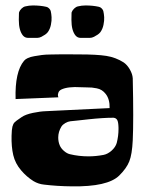

<svg xmlns="http://www.w3.org/2000/svg" viewBox="-20 -678 524 697"><path d="M164.1 -638.2Q166.5 -627.9 167.2 -615.7Q168 -603.5 164.8 -587.9Q161.6 -572.3 153.3 -561Q148.9 -555.7 143.6 -552.2L130.4 -544.4Q122.6 -540.5 115.2 -540.5H82.5H82Q70.8 -540.5 63.5 -548.8Q48.3 -566.9 48.3 -606L48.8 -629.4V-629.9Q48.8 -632.8 49.3 -633.8Q51.8 -640.6 58.3 -647Q64.9 -653.3 71.8 -654.8Q85.4 -658.2 99.6 -658.2Q126 -658.2 147.9 -653.3Q153.3 -652.3 158 -647.7Q162.6 -643.1 164.1 -638.2ZM355 -638.2Q357.4 -627.9 358.2 -615.7Q358.9 -603.5 355.7 -587.9Q352.5 -572.3 344.2 -561Q339.8 -555.7 334.5 -552.2L321.3 -544.4Q313.5 -540.5 306.2 -540.5H305.7H273.4H272.5Q261.7 -540.5 254.4 -548.8Q239.3 -566.9 239.3 -606L239.7 -629.9V-630.4Q239.7 -632.8 240.2 -633.8Q242.7 -640.6 249.3 -647Q255.9 -653.3 262.7 -654.8Q276.4 -658.2 290.5 -658.2Q316.9 -658.2 338.9 -653.3Q344.2 -652.3 348.9 -647.7Q353.5 -643.1 355 -638.2ZM203.1 -218.8Q191.4 -199.7 191.4 -178.7Q191.4 -162.6 197.3 -149.4Q201.7 -139.2 212.4 -129.9Q223.1 -120.6 233.9 -118.2Q266.1 -110.4 301.3 -110.4Q328.1 -110.4 356 -115.7Q371.1 -118.7 385.3 -131.3Q399.4 -144 403.8 -159.2Q410.2 -184.6 410.2 -209V-214.4Q409.7 -235.4 405.5 -242.4Q401.4 -249.5 392.6 -250.5Q378.9 -251 352.5 -249.3Q326.2 -247.6 303.5 -245.1Q280.8 -242.7 258.8 -240.2Q236.8 -237.8 235.4 -237.8Q226.6 -236.8 217.3 -231.4Q208 -226.1 203.1 -218.8ZM57.1 -59.1Q35.2 -84.5 28.1 -115Q21 -145.5 22 -185.5Q22.5 -208 25.1 -218.3Q27.8 -228.5 32.7 -233.6Q37.6 -238.8 53.7 -249.5Q56.6 -252 58.6 -252.9Q72.8 -262.7 99.9 -268.3Q127 -273.9 147 -274.4L167 -275.4L377.9 -285.6Q378.9 -317.4 363.8 -336.9Q357.4 -345.2 349.4 -350.3Q341.3 -355.5 331.1 -357.4Q320.8 -359.4 313.5 -360.1Q306.2 -360.8 293.2 -360.8Q280.3 -360.8 273.9 -361.3Q226.1 -364.3 202.6 -353Q194.8 -349.1 192.1 -342Q189.5 -335 190.4 -330.1L191.9 -324.7L36.6 -318.4Q33.7 -417.5 67.4 -457.5Q72.3 -463.4 81.5 -467.5Q90.8 -471.7 105 -474.1Q119.1 -476.6 131.8 -478.3Q144.5 -480 165.3 -480.2Q186 -480.5 198.2 -480.7Q210.4 -481 234.4 -480.7Q258.3 -480.5 267.6 -480.5Q331.5 -480.5 366 -475.1Q400.4 -469.7 429.2 -451.2Q441.9 -442.4 451.4 -425.8Q460.9 -409.2 461.9 -394Q465.3 -240.2 461.9 -168.9Q459.5 -117.2 449.2 -91.8Q439 -66.4 412.6 -40.5Q370.6 0.5 240.7 -1.5Q187.5 -2 140.1 -7.8Q119.6 -9.8 101.6 -20.5Q76.7 -36.1 57.1 -59.1Z"/></svg>

Font: Some Time Later
Style: Regular
Weight: 400
Version: Version 003.300